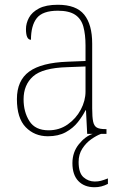

<svg xmlns="http://www.w3.org/2000/svg" viewBox="-20 -562 514 806"><path d="M181 10Q125 10 88 -28Q51 -66 51 -146Q51 -224 102.5 -261.5Q154 -299 264 -303L339 -306V-371Q339 -417 330 -450Q321 -483 295.5 -500Q270 -517 223 -517Q159 -517 134.5 -486Q110 -455 110 -395Q89 -395 89 -440Q89 -464 101.5 -487.5Q114 -511 143.5 -526.5Q173 -542 223 -542Q300 -542 333.5 -500.5Q367 -459 367 -379V-107Q367 -70 371 -51.5Q375 -33 386.5 -26.5Q398 -20 422 -20H427V0H346L341 -99H339Q327 -75 307 -49.5Q287 -24 256 -7Q225 10 181 10ZM184 -15Q229 -15 264 -39.5Q299 -64 319 -101.5Q339 -139 339 -178V-283L262 -280Q159 -277 119 -241.5Q79 -206 79 -145Q79 -92 103.5 -53.5Q128 -15 184 -15ZM377 224Q334 224 309 198Q284 172 284 123Q284 77 311 43.5Q338 10 369 0H404Q385 7 363 22.5Q341 38 325.5 62Q310 86 310 118Q310 164 330.5 182Q351 200 378 200Q392 200 403.5 197Q415 194 433 187V210Q419 217 405.5 220.5Q392 224 377 224Z"/></svg>

Font: Noto Serif Ethiopic SemiCondensed Thin
Style: Regular
Weight: 100
Width: 4
Designer: Monotype Design Team
Foundry: Monotype Imaging Inc.
Version: Version 2.102; ttfautohint (v1.8.4.7-5d5b)